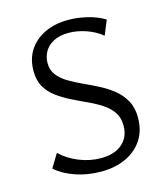

<svg xmlns="http://www.w3.org/2000/svg" viewBox="-103 -748 728 838"><g transform="rotate(-15 261.0 -328.5)"><path d="M397 -159Q397 -195 380 -220Q363 -245 334.5 -263.5Q306 -282 272 -297.5Q238 -313 204 -330Q170 -347 141.5 -368Q113 -389 96 -418.5Q79 -448 79 -490Q79 -545 105 -584.5Q131 -624 177 -645.5Q223 -667 282 -667Q324 -667 368 -656.5Q412 -646 446 -625L419 -559Q389 -584 348.5 -598Q308 -612 269 -612Q228 -612 200.5 -597Q173 -582 160 -558.5Q147 -535 147 -507Q147 -476 164.5 -453.5Q182 -431 210.5 -414Q239 -397 273 -381.5Q307 -366 341 -348.5Q375 -331 403.5 -308Q432 -285 449.5 -253Q467 -221 467 -177Q467 -118 439 -76Q411 -34 362.5 -12Q314 10 252 10Q190 10 136.5 -8.5Q83 -27 48 -58L85 -119Q121 -85 169 -66Q217 -47 266 -47Q328 -47 362.5 -77.5Q397 -108 397 -159Z"/></g></svg>

Font: Ysabeau Office
Style: Regular
Weight: 400
Designer: Christian Thalmann (Catharsis Fonts)
Version: Version 2.001;gftools[0.9.30]; featfreeze: tnum,lnum,ss02